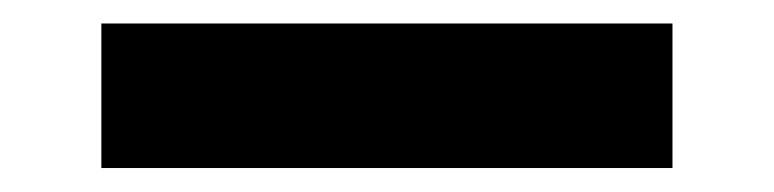

<svg xmlns="http://www.w3.org/2000/svg" viewBox="-20 45 649 161"><path d="M65 185.9V64.7H543.9V185.9Z"/></svg>

Font: TitilliumWeb ExtraLight
Style: Regular
Weight: 400
Designer: Mohamed Gaber, Accademia di Belle Arti di Urbino and others
Foundry: Kief Type Foundry, Accademia di Belle Arti di Urbino and others
Version: Version 3.000; ttfautohint (v1.8.2)